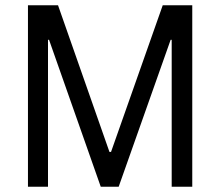

<svg xmlns="http://www.w3.org/2000/svg" viewBox="-20 -708 835 728"><path d="M631 0V-557H627L430 0H362L166 -557H162V0H86V-688H200L395 -132H401L597 -688H709V0Z"/></svg>

Font: Assailand
Style: Regular
Weight: 400
Designer: Hector Gatti with collaboration of the Omnibus-Type team
Foundry: Omnibus-Type
Version: Version 0.072;October 19, 2019;FontCreator 12.0.0.2547 64-bi